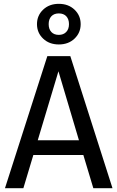

<svg xmlns="http://www.w3.org/2000/svg" viewBox="-20 -982 613 1002"><path d="M415 -173H154L102 0H6L227 -689H347L567 0H467ZM392 -250 285 -610 177 -250ZM401 -856Q401 -811 369 -780.5Q337 -750 287 -750Q237 -750 205 -780.5Q173 -811 173 -856Q173 -901 205 -931.5Q237 -962 287 -962Q337 -962 369 -931.5Q401 -901 401 -856ZM234 -856Q234 -830 248 -815Q262 -800 287 -800Q311 -800 325.5 -815Q340 -830 340 -856Q340 -882 326 -897Q312 -912 287 -912Q262 -912 248 -897Q234 -882 234 -856Z"/></svg>

Font: Fira Sans
Style: Regular
Weight: 400
Designer: bBox Type GmbH & Carrois Corporate GbR & Edenspiekermann AG
Foundry: bBox Type GmbH & Carrois Corporate GbR & Edenspiekermann AG
Version: Version 4.301